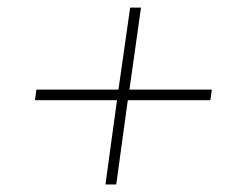

<svg xmlns="http://www.w3.org/2000/svg" viewBox="-20 -569 640 512"><path d="M356 -548.8 325.2 -330.1H544.9L541 -301.8H320.8L290 -77.1H261.2L292 -301.8H73.2L77.1 -330.1H295.9L327.1 -548.8Z"/></svg>

Font: Human Sans ExtraLight
Style: Italic
Weight: 200
Italic angle: -8°
Designer: Tim Radville
Foundry: Continuum
Version: Version 1.000;FEAKit 1.0